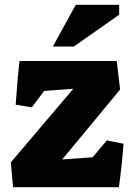

<svg xmlns="http://www.w3.org/2000/svg" viewBox="-20 -776 552 796"><path d="M25 -103 284 -408 163 -399 112 -331 45 -342Q53 -458 61 -523H464L478 -405L238 -115L364 -124L423 -194L492 -180Q487 -104 473 0H34ZM294 -756H474V-715L286 -583H199Z"/></svg>

Font: Suez One
Style: Regular
Weight: 400
Version: Version 1.000